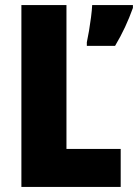

<svg xmlns="http://www.w3.org/2000/svg" viewBox="-20 -734 542 754"><path d="M64 0V-714H241V-149H454V0ZM502 -703Q488 -664 471 -627.5Q454 -591 432 -554H321V-568Q325 -586 329.5 -612.5Q334 -639 337.5 -666.5Q341 -694 342 -714H502Z"/></svg>

Font: Noto Sans Lao Looped Condensed Black
Style: Regular
Weight: 900
Width: 3
Designer: Mark Frömberg, Ben Mitchell
Foundry: The Fontpad Ltd
Version: Version 1.002; ttfautohint (v1.8.4.7-5d5b)